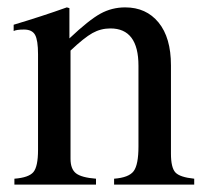

<svg xmlns="http://www.w3.org/2000/svg" viewBox="-20 -500 562 520"><path d="M17 -416V-433Q94 -456 161 -480L168 -478V-396Q221 -446 252 -463Q283 -480 319 -480Q376 -480 409.5 -439Q443 -398 443 -323V-84Q443 -46 455 -33Q467 -20 506 -16V0H289V-16Q329 -19 342 -36.5Q355 -54 355 -103V-322Q355 -423 279 -423Q253 -423 230.5 -410.5Q208 -398 171 -363V-70Q171 -42 186 -30.5Q201 -19 240 -16V0H19V-16Q58 -19 70.5 -34Q83 -49 83 -94V-353Q83 -391 75 -405.5Q67 -420 45 -420Q25 -420 17 -416Z"/></svg>

Font: MM Ethnic
Style: Regular
Weight: 400
Designer: Khon Soe Zaw Thu
Version: Version 1.00 July 18, 2016, initial release